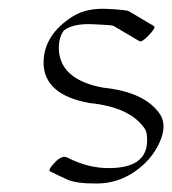

<svg xmlns="http://www.w3.org/2000/svg" viewBox="-20 -391 396 441"><path d="M134.3 -29.3Q182.6 -4.4 231.4 -4.9Q317.9 -5.4 317.9 -68.4Q317.9 -87.9 313 -94.7Q279.3 -145 186 -154.3Q80.1 -173.3 80.1 -247.6Q80.6 -311.5 147.5 -353.5Q178.7 -373 226.1 -370.6Q273.4 -368.2 276.9 -364.7L333.5 -331.1Q338.9 -328.1 322.3 -310.5Q305.7 -293 300.3 -296.4L243.2 -330.1Q242.7 -330.1 240.2 -331.8Q237.8 -333.5 192.6 -335.4Q147.5 -337.4 126.5 -320.8Q112.8 -302.2 115.7 -270.5Q123.5 -206.5 217.8 -189.5Q313 -179.7 347.7 -128.4Q364.3 -103 346.2 -63.2Q328.1 -23.4 289.1 3.4Q250 30.3 202.6 30.5Q155.3 30.8 134.8 21.5Q114.3 12.2 94.7 2.4Q89.8 -1 106.2 -18.1Q122.6 -35.2 134.3 -29.3Z"/></svg>

Font: ML-NILA03_NewLipi
Style: Regular
Weight: 400
Designer: CLT@C-DIT
Version: Version ML-NILA03_NewLipi 2.